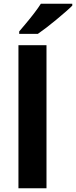

<svg xmlns="http://www.w3.org/2000/svg" viewBox="-20 -1000 404 1020"><path d="M227 0H78V-760H227ZM364 -970Q350 -956 327 -936Q304 -916 277.5 -894Q251 -872 225.5 -852.5Q200 -833 181 -820H82V-833Q98 -852 119.5 -877.5Q141 -903 162 -930.5Q183 -958 197 -980H364Z"/></svg>

Font: Noto Sans Thaana
Style: Regular
Weight: 400
Designer: Monotype Design Team
Foundry: Monotype Imaging Inc.
Version: Version 2.001